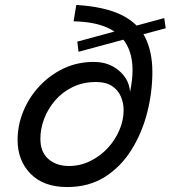

<svg xmlns="http://www.w3.org/2000/svg" viewBox="-20 -746 689 775"><path d="M251 9Q156 9 103.5 -44.5Q51 -98 51 -181Q51 -240 74 -296.5Q97 -353 139 -398Q181 -443 236.5 -469.5Q292 -496 358 -496Q390 -496 415 -487Q440 -478 459.5 -461.5Q479 -445 491 -424Q497 -413 500.5 -400.5Q504 -388 505 -375Q510 -399 512.5 -421Q515 -443 515 -463Q515 -525 490 -568Q465 -611 413 -634.5Q361 -658 277 -660L288 -726Q402 -719 469.5 -686Q537 -653 566 -595Q595 -537 595 -456Q595 -373 574 -291Q553 -209 510.5 -141Q468 -73 403.5 -32Q339 9 251 9ZM258 -76Q304 -76 344.5 -96Q385 -116 415 -148.5Q445 -181 462 -221Q479 -261 479 -301Q479 -330 468 -356Q457 -382 432.5 -398.5Q408 -415 368 -415Q315 -415 273 -394.5Q231 -374 202 -340Q173 -306 158 -266Q143 -226 143 -186Q143 -132 175.5 -104Q208 -76 258 -76ZM297 -537 292 -578 643 -673 649 -632Z"/></svg>

Font: Hanken Grotesk Medium
Style: Italic
Weight: 500
Italic angle: -8°
Designer: Alfredo Marco Pradil
Foundry: Hanken Design Co.
Version: Version 3.013